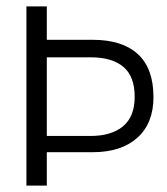

<svg xmlns="http://www.w3.org/2000/svg" viewBox="-20 -583 523 603"><path d="M127 0H63V-563H127ZM117 -458H271Q364 -458 413 -413Q462 -368 462 -278Q462 -196 411.5 -150.5Q361 -105 271 -105H117V-156H264Q330 -156 366.5 -186.5Q403 -217 403 -279Q403 -343 367.5 -373Q332 -403 264 -403H117Z"/></svg>

Font: Darker Grotesque Light Medium
Style: Regular
Weight: 500
Version: Version 1.000;gftools[0.9.28]